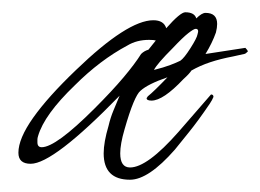

<svg xmlns="http://www.w3.org/2000/svg" viewBox="-20 -282 424 313"><path d="M192 11Q149 11 149 -32Q149 -50 157 -77Q160 -90 165 -102Q170 -114 175 -126Q67 -15 30 -15Q10 -15 10 -33Q10 -56 34 -90Q58 -124 104 -168Q188 -249 230 -249Q247 -249 251 -236Q274 -262 282 -262Q297 -262 300 -252Q309 -261 315 -261Q334 -261 334 -243Q334 -240 333.5 -236.5Q333 -233 332 -229Q326 -212 315 -194L380 -204Q384 -200 384 -198Q380 -194 378 -194L360 -190Q339 -186 322.5 -180.5Q306 -175 292 -167Q289 -162 279 -153Q246 -118 227 -118Q219 -118 219 -122L221 -125Q231 -133 253 -156Q221 -145 209 -134Q204 -130 197.5 -114.5Q191 -99 183 -71Q176 -47 176 -32Q176 -9 192 -9Q220 -9 271 -67L324 -128Q328 -128 328 -124Q326 -119 322 -113Q303 -85 288 -66.5Q273 -48 265 -38Q222 11 192 11ZM231 -168Q247 -172 257.5 -176Q268 -180 274 -183Q280 -187 290.5 -203.5Q301 -220 302 -226Q305 -235 299 -235Q296 -235 287 -228Q278 -221 262 -204Q236 -178 231 -168ZM48 -42Q71 -42 134 -105Q163 -134 181.5 -156Q200 -178 210 -194Q215 -199 222 -201L234 -216Q231 -217 223 -217Q203 -217 188 -208Q143 -184 102 -143Q52 -95 42 -60Q41 -57 41 -54.5Q41 -52 41 -50Q41 -42 48 -42Z"/></svg>

Font: Grey Qo
Style: Regular
Weight: 400
Designer: Robert E. Leuschke
Foundry: Robert E. Leuschke
Version: Version 2.010